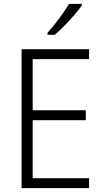

<svg xmlns="http://www.w3.org/2000/svg" viewBox="-20 -967 534 987"><path d="M438 0H91V-714H438V-663H148V-400H421V-349H148V-51H438ZM401 -939Q386 -918 362 -890Q338 -862 311 -834.5Q284 -807 261 -788H224V-798Q253 -831 284 -872Q315 -913 335 -947H401Z"/></svg>

Font: Noto Sans Arabic SemCond Light
Style: Regular
Weight: 300
Width: 4
Designer: Monotype Design Team, Nadine Chahine, Nizar Qandah and Khaled Hosny
Foundry: Monotype Imaging Inc.
Version: Version 2.012; ttfautohint (v1.8.4.7-5d5b)